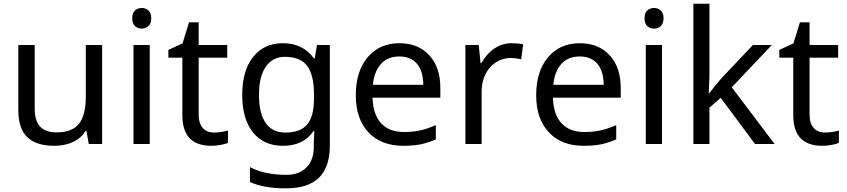

<svg xmlns="http://www.w3.org/2000/svg" viewBox="-20 -780 4586 1040"><path d="M168 -536.1V-190.9Q168 -126 197 -94.5Q226.1 -63 287.1 -63Q369.6 -63 407.2 -108.9Q444.8 -154.8 444.8 -256.8V-536.1H533.2V0H460.9L448.2 -70.8H443.8Q419.9 -32.2 376 -11.2Q332 9.8 273.9 9.8Q177.2 9.8 128.2 -36.6Q79.1 -83 79.1 -185.1V-536.1Z M791 0H703.1V-536.1H791ZM696.3 -681.2Q696.3 -710.4 711.2 -723.6Q726.1 -736.8 748 -736.8Q768.6 -736.8 783.9 -723.6Q799.3 -710.4 799.3 -681.2Q799.3 -652.3 783.9 -638.7Q768.6 -625 748 -625Q726.1 -625 711.2 -638.7Q696.3 -652.3 696.3 -681.2Z M1140.1 -62Q1157.2 -62 1180.2 -65.4Q1203.1 -68.8 1214.8 -73.2V-5.9Q1202.6 -0.5 1177 4.6Q1151.4 9.8 1125 9.8Q967.8 9.8 967.8 -155.8V-467.8H892.1V-509.8L968.8 -544.9L1003.9 -659.2H1056.2V-536.1H1210.9V-467.8H1056.2V-158.2Q1056.2 -111.8 1078.4 -86.9Q1100.6 -62 1140.1 -62Z M1525.9 -62Q1606.9 -62 1643.8 -105.7Q1680.7 -149.4 1680.7 -246.1V-267.1Q1680.7 -374.5 1643.6 -423.3Q1606.4 -472.2 1523.9 -472.2Q1456.5 -472.2 1419.7 -418.7Q1382.8 -365.2 1382.8 -266.1Q1382.8 -166.5 1418.7 -114.3Q1454.6 -62 1525.9 -62ZM1679.7 -4.9 1682.6 -70.8H1678.7Q1624.5 9.8 1512.7 9.8Q1408.7 9.8 1350.3 -62.7Q1292 -135.3 1292 -267.1Q1292 -396.5 1350.8 -471.2Q1409.7 -545.9 1511.7 -545.9Q1620.6 -545.9 1679.7 -464.8H1685.1L1696.8 -536.1H1766.6V8.8Q1766.6 124 1708.3 182.1Q1649.9 240.2 1526.9 240.2Q1409.7 240.2 1334 206.1V125Q1412.1 167 1531.7 167Q1600.1 167 1639.9 127Q1679.7 86.9 1679.7 16.1Z M2165 9.8Q2044.4 9.8 1975.8 -63.2Q1907.2 -136.2 1907.2 -264.2Q1907.2 -393.1 1971.2 -469.5Q2035.2 -545.9 2144 -545.9Q2245.1 -545.9 2305.2 -480.7Q2365.2 -415.5 2365.2 -304.2V-251H1998Q2000.5 -159.7 2044.4 -112.3Q2088.4 -64.9 2168.9 -64.9Q2211.9 -64.9 2250.5 -72.5Q2289.1 -80.1 2340.8 -102.1V-24.9Q2296.4 -5.9 2257.3 2Q2218.3 9.8 2165 9.8ZM2143.1 -474.1Q2080.1 -474.1 2043.5 -433.6Q2006.8 -393.1 2000 -320.8H2272.9Q2272 -396 2238.3 -435.1Q2204.6 -474.1 2143.1 -474.1Z M2751 -545.9Q2786.6 -545.9 2814 -540L2803.2 -459Q2773.4 -465.8 2745.1 -465.8Q2702.6 -465.8 2666.3 -442.4Q2629.9 -418.9 2609.4 -377.7Q2588.9 -336.4 2588.9 -286.1V0H2501V-536.1H2573.2L2583 -438H2586.9Q2617.7 -491.2 2659.7 -518.6Q2701.7 -545.9 2751 -545.9Z M3142.1 9.8Q3021.5 9.8 2952.9 -63.2Q2884.3 -136.2 2884.3 -264.2Q2884.3 -393.1 2948.2 -469.5Q3012.2 -545.9 3121.1 -545.9Q3222.2 -545.9 3282.2 -480.7Q3342.3 -415.5 3342.3 -304.2V-251H2975.1Q2977.5 -159.7 3021.5 -112.3Q3065.4 -64.9 3146 -64.9Q3189 -64.9 3227.5 -72.5Q3266.1 -80.1 3317.9 -102.1V-24.9Q3273.4 -5.9 3234.4 2Q3195.3 9.8 3142.1 9.8ZM3120.1 -474.1Q3057.1 -474.1 3020.5 -433.6Q2983.9 -393.1 2977.1 -320.8H3250Q3249 -396 3215.3 -435.1Q3181.6 -474.1 3120.1 -474.1Z M3565.9 0H3478V-536.1H3565.9ZM3471.2 -681.2Q3471.2 -710.4 3486.1 -723.6Q3501 -736.8 3522.9 -736.8Q3543.5 -736.8 3558.8 -723.6Q3574.2 -710.4 3574.2 -681.2Q3574.2 -652.3 3558.8 -638.7Q3543.5 -625 3522.9 -625Q3501 -625 3486.1 -638.7Q3471.2 -652.3 3471.2 -681.2Z M3822.8 -275.9 3852.5 -314 3886.7 -355 4058.1 -536.1H4160.6L3943.8 -307.1L4175.8 0H4069.8L3883.8 -250L3822.8 -196.8V0H3735.8V-759.8H3822.8V-362.8L3818.8 -275.9Z M4449.2 -62Q4466.3 -62 4489.3 -65.4Q4512.2 -68.8 4523.9 -73.2V-5.9Q4511.7 -0.5 4486.1 4.6Q4460.4 9.8 4434.1 9.8Q4276.9 9.8 4276.9 -155.8V-467.8H4201.2V-509.8L4277.8 -544.9L4313 -659.2H4365.2V-536.1H4520V-467.8H4365.2V-158.2Q4365.2 -111.8 4387.5 -86.9Q4409.7 -62 4449.2 -62Z"/></svg>

Font: Noto Sans Malayalam
Style: Regular
Weight: 400
Designer: Monotype Design team
Foundry: Monotype Imaging Inc.
Version: Version 1.02